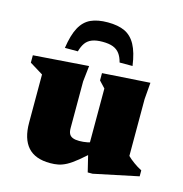

<svg xmlns="http://www.w3.org/2000/svg" viewBox="-105 -791 860 902"><g transform="rotate(15 325.0 -339.5)"><path d="M269 -169Q269 -151 274.5 -140.8Q280 -130.5 292 -125.8Q304 -121 323 -121Q343 -121 362.2 -124.8Q381.5 -128.5 399 -136.5L416 -100Q375 -61 346.5 -37.8Q318 -14.5 296.8 -3.2Q275.5 8 257.2 11.5Q239 15 218 15Q145 15 109.5 -25Q74 -65 74 -143V-377.5L9 -417.5V-453.5L277.5 -473L269 -396ZM400.5 11.5 374 -97V-389.5L344.5 -421V-456.5L576 -471.5L569.5 -390.5V-114Q575.5 -108 583.5 -101.2Q591.5 -94.5 601.2 -87.5Q611 -80.5 621 -74.2Q631 -68 641 -63V-34L424 11.5ZM310 -599.5Q279 -599.5 259 -591.8Q239 -584 227.2 -567.8Q215.5 -551.5 208.5 -526H145.5Q155 -590.5 174.8 -627Q194.5 -663.5 227.5 -678.8Q260.5 -694 310 -694Q360 -694 392.8 -678.8Q425.5 -663.5 445.5 -627Q465.5 -590.5 474.5 -526H411.5Q405 -551.5 393 -567.8Q381 -584 361 -591.8Q341 -599.5 310 -599.5Z"/></g></svg>

Font: Newsreader ExtraBold
Style: Regular
Weight: 800
Designer: Hugues Gentile
Foundry: Production Type
Version: Version 1.003